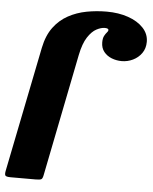

<svg xmlns="http://www.w3.org/2000/svg" viewBox="-62 -851 838 1052"><g transform="rotate(5 357.5 -325.0)"><path d="M6.5 116.5 145 -572Q159 -640.5 192 -684.8Q225 -729 271.2 -754.2Q317.5 -779.5 371.8 -789.8Q426 -800 482 -800Q547.5 -800 600.2 -781.8Q653 -763.5 684 -730.5Q715 -697.5 715 -654Q715 -617.5 696.2 -591.2Q677.5 -565 648.2 -551Q619 -537 587 -537Q558 -537 531.8 -547.2Q505.5 -557.5 488.8 -578.2Q472 -599 472 -630Q472 -653 479 -666Q486 -679 493 -686.5Q500 -694 500 -700Q500 -710 479 -710Q459 -710 433.8 -696.8Q408.5 -683.5 385.8 -648.8Q363 -614 350 -550L216 121Q212.5 140.5 205.8 145.2Q199 150 175 150H37Q11.5 150 7 143Q2.5 136 6.5 116.5Z"/></g></svg>

Font: Besley* Fatface
Style: Italic
Weight: 900
Italic angle: -13°
Designer: Owen Earl
Foundry: indestructible type*
Version: Version 3.000; ttfautohint (v1.8.3)